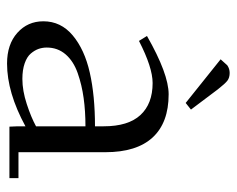

<svg xmlns="http://www.w3.org/2000/svg" viewBox="-84 -587 678 550"><g transform="rotate(90 255.0 -312.0)"><path d="M41 -97.2Q41 -147.5 81.5 -181.4Q122.1 -215.3 188 -230.2Q253.9 -245.1 341.8 -245.1V-270Q341.8 -340.3 309.6 -375.2Q277.3 -410.2 217.8 -410.2Q173.3 -410.2 97.2 -371.1L83 -394Q191.9 -456.1 250 -456.1Q331.5 -456.1 373.8 -410.2Q416 -364.3 416 -274.9V-25.9H490.2V0H342.8L341.8 -23.9V-45.9Q245.1 6.8 162.1 6.8Q106.9 6.8 74 -22.7Q41 -52.2 41 -97.2ZM116.2 -106.9Q116.2 -94.7 120.1 -83.5Q124 -72.3 133.3 -61.3Q142.6 -50.3 161.4 -43.7Q180.2 -37.1 206.1 -37.1Q239.7 -37.1 277.8 -49.6Q315.9 -62 341.8 -76.2V-217.8Q298.3 -217.8 261 -212.6Q223.6 -207.5 189.5 -195.6Q155.3 -183.6 135.7 -160.9Q116.2 -138.2 116.2 -106.9ZM149.9 -605 167 -624Q176.8 -630.9 189 -630.9Q202.6 -630.9 211.2 -624.3Q219.7 -617.7 235.8 -597.2L293.9 -520L274.9 -504.9Z"/></g></svg>

Font: Dehuti Alt
Style: Book
Weight: 400
Version: Version 1.2